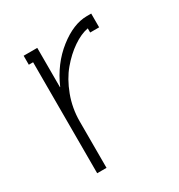

<svg xmlns="http://www.w3.org/2000/svg" viewBox="-122 -558 600 643"><g transform="rotate(-30 178.5 -236.5)"><path d="M107.9 -312Q139.2 -384.3 195.6 -428.7Q252 -473.1 304.2 -473.1H320.8V-419.9H286.1V-436Q257.8 -430.7 227.1 -409.7Q196.3 -388.7 169.2 -356.4Q142.1 -324.2 124.5 -277.3Q106.9 -230.5 106.9 -179.2V0H70.8V-429.2H54.2V-463.9H106.9V-312Z"/></g></svg>

Font: Rawengulk
Style: Regular
Weight: 400
Version: Version 0.92